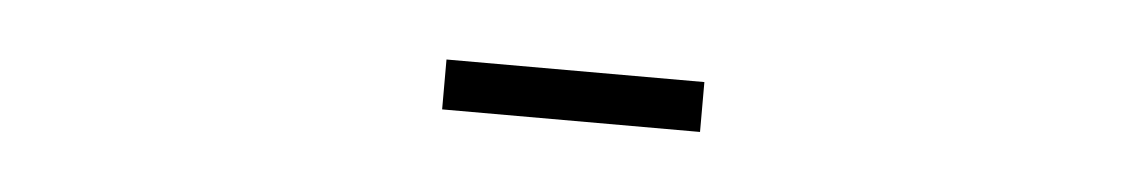

<svg xmlns="http://www.w3.org/2000/svg" viewBox="-22 -587 1044 176"><g transform="rotate(5 500.0 -499.0)"><path d="M384.8 -476.6V-522.5H622.1V-476.6Z"/></g></svg>

Font: Gen Shin Gothic Monospace Light
Style: Regular
Weight: 300
Designer: [Source Han Sans]
Ryoko NISHIZUKA  (kana & ideographs); Paul D. Hunt (Latin, Greek & Cyrillic); Wenlong ZHANG  (bopomofo
Version: Version 1.002.20150607